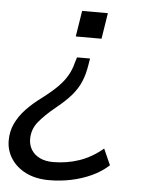

<svg xmlns="http://www.w3.org/2000/svg" viewBox="-72 -527 565 756"><g transform="rotate(5 210.5 -148.5)"><path d="M150 188.9Q97.8 188.9 59.2 170Q20.7 151 -0.4 118.6Q-21.6 86.1 -21.6 46.7Q-21.6 10.2 -7 -20.5Q7.5 -51.3 33.7 -78.9Q60 -106.5 94.5 -131.7Q131.5 -159.9 154.6 -183.1Q177.7 -206.3 191 -229.8Q204.4 -253.2 210.9 -279.4L217.8 -302.3H269.4L265 -275.8Q259.5 -240.1 247.4 -210.9Q235.3 -181.8 212.4 -154.9Q189.5 -128 150.8 -97.1Q110.4 -64.2 86.2 -34.4Q61.9 -4.5 61.9 33.9Q61.9 57.2 73.3 75.9Q84.7 94.7 106.6 105.6Q128.6 116.5 159.9 116.5Q213.3 116.5 262.5 99.8Q311.6 83.2 355.7 46L384.1 109.8Q354.3 136.8 316.6 154.1Q279 171.3 236.8 180.1Q194.5 188.9 150 188.9ZM205.8 -383.9 222 -486.3H323.8L307.6 -383.9Z"/></g></svg>

Font: Nunito Sans 12pt ExtraLight
Style: Italic
Weight: 200
Italic angle: -9°
Designer: Vernon Adams
Foundry: Vernon Adams
Version: Version 3.101;gftools[0.9.27]